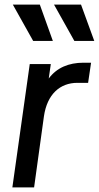

<svg xmlns="http://www.w3.org/2000/svg" viewBox="-20 -819 432 839"><path d="M34 0H129L172 -311C186 -407 242 -457 318 -457H365L378 -545H345C280 -545 228 -523 193 -476L202 -539H110ZM36 -799 125 -640H211L154 -799ZM216 -799 305 -640H392L334 -799Z"/></svg>

Font: Mluvka Medium
Style: Italic
Weight: 500
Italic angle: -8°
Designer: Modified by Jiří Krblich, Original typeface by Gumpita Rahayu
Foundry: Gumpita Rahayu & Jiří Krblich
Version: Version 2.000;Glyphs 3.1.1 (3134)